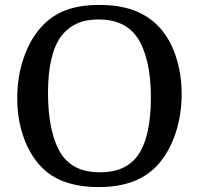

<svg xmlns="http://www.w3.org/2000/svg" viewBox="-20 -750 807 780"><path d="M718 -368Q718 -282 692 -205.5Q666 -129 618 -77Q576 -33 517.5 -11.5Q459 10 381 10Q303 10 244 -11Q185 -32 146 -74Q101 -121 75.5 -193.5Q50 -266 50 -352Q50 -439 76.5 -515.5Q103 -592 150 -643Q192 -688 248.5 -709Q305 -730 384 -730Q461 -730 519.5 -709.5Q578 -689 621 -646Q669 -597 693.5 -523.5Q718 -450 718 -368ZM175 -372Q175 -290 189 -227Q203 -164 229 -124Q254 -87 292.5 -68.5Q331 -50 387 -50Q489 -50 538 -116Q565 -152 579 -212Q593 -272 593 -354Q593 -436 578.5 -497.5Q564 -559 538 -597Q512 -635 472.5 -653Q433 -671 380 -671Q329 -671 292 -654Q255 -637 230 -605Q175 -532 175 -372Z"/></svg>

Font: Domine Medium
Style: Regular
Weight: 500
Designer: Pablo Impallari, Rodrigo Fuenzalida, Brenda Gallo
Foundry: Pablo Impallari, Rodrigo Fuenzalida, Brenda Gallo
Version: Version 2.000